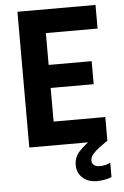

<svg xmlns="http://www.w3.org/2000/svg" viewBox="-61 -763 654 1014"><g transform="rotate(-5 266.0 -256.0)"><path d="M70.7 0V-719.7H484.6V-594.4H210.5V-425.6H438.5V-303.5H210.5V-125.3H484.6V0ZM411.8 207.9Q365.2 207.9 336 181.9Q306.8 155.8 306.8 112.9Q306.8 71.5 336.9 40Q367 8.4 413.6 -22.5L484 0Q460.3 16.8 439.1 32.5Q417.9 48.3 404.6 64.3Q391.3 80.4 391.3 97.9Q391.3 113.3 402.7 121.9Q414.1 130.5 435.2 130.5Q449.7 130.5 465.7 126.3Q481.6 122.1 489.6 116.9V193.2Q476.2 199.9 452.8 203.9Q429.5 207.9 411.8 207.9Z"/></g></svg>

Font: Reddit Sans
Style: Regular
Weight: 400
Designer: Stephen Hutchings
Foundry: Reddit
Version: Version 1.014